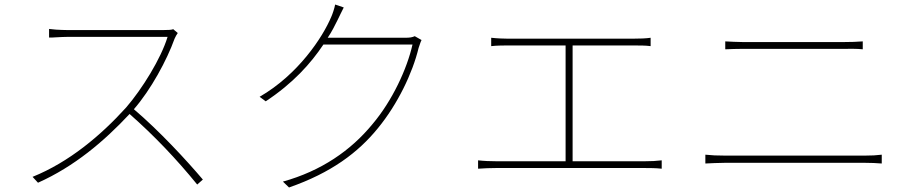

<svg xmlns="http://www.w3.org/2000/svg" viewBox="-20 -806 4040 849"><path d="M746 -677C740 -674 725 -673 700 -673H281C265 -673 244 -674 227 -675L197 -678V-640C208 -640 217 -640 228 -641C245 -642 266 -643 281 -643H721C692 -547 608 -412 538 -331C425 -206 285 -89 124 -24L148 2C309 -70 440 -181 553 -302C662 -206 760 -103 852 10L877 -12C804 -98 685 -227 572 -323C647 -409 718 -540 752 -635C755 -642 762 -655 766 -660Z M1814 -646C1803 -641 1793 -639 1770 -639H1429C1448 -667 1461 -694 1473 -718C1481 -734 1491 -756 1500 -773L1462 -786C1459 -769 1450 -743 1445 -732C1407 -641 1298 -476 1128 -378L1155 -358C1276 -438 1354 -525 1410 -609H1804C1780 -502 1715 -361 1627 -257C1531 -140 1400 -50 1231 -3L1258 23C1445 -42 1564 -132 1651 -239C1738 -345 1804 -482 1831 -594C1834 -601 1839 -620 1844 -629Z M2512 -93V-605H2779C2807 -605 2836 -605 2857 -602V-639C2837 -636 2810 -635 2779 -635H2225C2210 -635 2179 -636 2152 -639V-602C2176 -605 2213 -605 2225 -605H2481V-93H2172C2147 -93 2121 -94 2094 -97V-60C2122 -62 2148 -63 2172 -63H2834C2850 -63 2881 -63 2906 -60V-97C2881 -94 2859 -93 2834 -93Z M3187 -588C3214 -589 3235 -590 3266 -590H3709C3740 -590 3768 -591 3795 -588V-623C3769 -621 3740 -620 3709 -620H3266C3235 -620 3214 -622 3187 -623ZM3099 -83C3128 -84 3150 -86 3183 -86H3807C3831 -86 3855 -85 3879 -83V-122C3855 -119 3834 -118 3807 -118H3183C3150 -118 3128 -119 3099 -122Z"/></svg>

Font: SSpoqa Han Sans Neo Thin
Style: Regular
Weight: 100
Designer: [Spoqa Han Sans Neo] Dong-huui Kim  Younghwa Kang  Yujin Lee  [Noto Sans] Ryoko NISHIZUKA  (kana & ideographs); Paul D. 
Foundry: Spoqa (http://www.spoqa-han-sans.com)
Version: Version 1.000